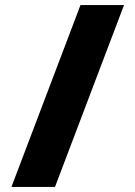

<svg xmlns="http://www.w3.org/2000/svg" viewBox="-20 -734 531 754"><path d="M296 -714H467L196 0H25Z"/></svg>

Font: Readiness
Style: Bold
Weight: 700
Designer: Katatrad Team
Foundry: CadsonDemak
Version: Version 1.00;January 16, 2020;FontCreator 12.0.0.2550 64-bit